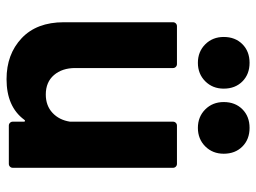

<svg xmlns="http://www.w3.org/2000/svg" viewBox="-118 -658 783 587"><g transform="rotate(90 273.5 -364.5)"><path d="M364 -514H481Q486 -514 489.5 -510.5Q493 -507 493 -502V-12Q493 -7 489.5 -3.5Q486 0 481 0H364Q359 0 355.5 -3.5Q352 -7 352 -12V-46Q352 -49 350 -49.5Q348 -50 346 -47Q306 7 222 7Q146 7 97 -39Q48 -85 48 -168V-502Q48 -507 51.5 -510.5Q55 -514 60 -514H176Q181 -514 184.5 -510.5Q188 -507 188 -502V-203Q188 -163 209.5 -138Q231 -113 269 -113Q303 -113 325 -133.5Q347 -154 352 -187V-502Q352 -507 355.5 -510.5Q359 -514 364 -514ZM292 -657Q292 -692 314 -714Q336 -736 371 -736Q406 -736 428 -714Q450 -692 450 -657Q450 -623 427.5 -600.5Q405 -578 371 -578Q337 -578 314.5 -600.5Q292 -623 292 -657ZM93 -657Q93 -692 115 -714Q137 -736 172 -736Q207 -736 229 -714Q251 -692 251 -657Q251 -623 228.5 -600.5Q206 -578 172 -578Q138 -578 115.5 -600.5Q93 -623 93 -657Z"/></g></svg>

Font: Amber EN
Style: Bold
Weight: 700
Designer: Jeremy Tribby
Foundry: Tribby Type
Version: Version 1.408 November 24, 2021